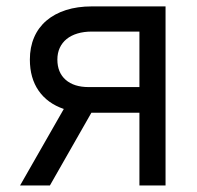

<svg xmlns="http://www.w3.org/2000/svg" viewBox="-20 -565 601 585"><path d="M404.8 -221.6H258.5L132.1 0H41.2L174.4 -233Q124.6 -250 97.8 -288.5Q71 -327.1 71 -383.5Q71 -421.2 84 -451.2Q96.9 -481.2 121.4 -502.1Q146 -523.1 180.9 -534.3Q215.9 -545.5 259.9 -545.5H484.4V0H404.8ZM404.8 -468.8H259.9Q235.4 -468.8 215.9 -462.9Q196.4 -457 182.9 -446Q169.4 -435 162.1 -419.2Q154.8 -403.4 154.8 -383.5Q154.8 -344.1 180 -321.9Q205.3 -299.7 250 -299.7H404.8Z"/></svg>

Font: Interop
Style: Regular
Weight: 400
Designer: Rasmus Andersson, Google, Jang Haemin
Foundry: jhaemin
Version: Version 1.008